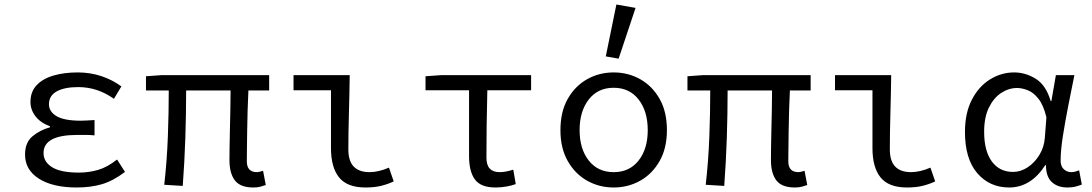

<svg xmlns="http://www.w3.org/2000/svg" viewBox="-20 -819 4840 851"><path d="M320 12Q214 12 152.5 -27Q91 -66 91 -134Q91 -187 123.5 -214.5Q156 -242 202 -255V-259Q159 -275 137 -304Q115 -333 115 -367Q115 -412 142 -441Q169 -470 216.5 -484Q264 -498 325 -498Q379 -498 428 -482Q477 -466 518 -436L485 -381Q412 -433 327 -433Q266 -433 231.5 -414Q197 -395 197 -357Q197 -324 231 -304Q265 -284 338 -284Q352 -284 366.5 -285Q381 -286 399 -287V-219Q378 -221 359.5 -221Q341 -221 323 -221Q173 -221 173 -141Q173 -101 211.5 -77.5Q250 -54 329 -54Q374 -54 415 -66Q456 -78 499 -112L534 -57Q481 -17 431.5 -2.5Q382 12 320 12Z M1103 12Q1045 12 1021 -19.5Q997 -51 997 -110Q997 -129 997.5 -164Q998 -199 999 -243Q1000 -287 1001 -332.5Q1002 -378 1002 -418H805Q805 -316 801.5 -209Q798 -102 790 5L708 0Q720 -107 724 -213.5Q728 -320 728 -418H627V-481L696 -486H1173V-418H1081Q1079 -377 1077.5 -329.5Q1076 -282 1075.5 -237Q1075 -192 1074.5 -157Q1074 -122 1074 -104Q1074 -56 1119 -56Q1127 -56 1146 -62L1158 1Q1147 5 1134 8.5Q1121 12 1103 12Z M1600 12Q1519 12 1483 -32.5Q1447 -77 1447 -163V-419H1281V-486H1530Q1529 -404 1526.5 -316.5Q1524 -229 1524 -157Q1524 -105 1548 -80.5Q1572 -56 1618 -56Q1637 -56 1659 -61Q1681 -66 1704 -76L1725 -15Q1700 -3 1670 4.5Q1640 12 1600 12Z M2176 12Q2111 12 2085 -23.5Q2059 -59 2059 -127V-419H1866V-481L1936 -486H2334V-419H2140Q2138 -341 2137 -265.5Q2136 -190 2136 -121Q2136 -87 2151 -71.5Q2166 -56 2194 -56Q2209 -56 2224 -59Q2239 -62 2255 -67L2266 -3Q2250 3 2226 7.5Q2202 12 2176 12Z M2700 12Q2636 12 2582.5 -18Q2529 -48 2496.5 -105Q2464 -162 2464 -242Q2464 -324 2496.5 -381Q2529 -438 2582.5 -468Q2636 -498 2700 -498Q2764 -498 2817.5 -468Q2871 -438 2903.5 -381Q2936 -324 2936 -242Q2936 -162 2903.5 -105Q2871 -48 2817.5 -18Q2764 12 2700 12ZM2700 -56Q2770 -56 2810.5 -107.5Q2851 -159 2851 -242Q2851 -326 2810.5 -378Q2770 -430 2700 -430Q2630 -430 2589.5 -378Q2549 -326 2549 -242Q2549 -159 2589.5 -107.5Q2630 -56 2700 -56ZM2722 -559 2665 -569 2712 -799 2797 -784Z M3503 12Q3445 12 3421 -19.5Q3397 -51 3397 -110Q3397 -129 3397.5 -164Q3398 -199 3399 -243Q3400 -287 3401 -332.5Q3402 -378 3402 -418H3205Q3205 -316 3201.5 -209Q3198 -102 3190 5L3108 0Q3120 -107 3124 -213.5Q3128 -320 3128 -418H3027V-481L3096 -486H3573V-418H3481Q3479 -377 3477.5 -329.5Q3476 -282 3475.5 -237Q3475 -192 3474.5 -157Q3474 -122 3474 -104Q3474 -56 3519 -56Q3527 -56 3546 -62L3558 1Q3547 5 3534 8.5Q3521 12 3503 12Z M4000 12Q3919 12 3883 -32.5Q3847 -77 3847 -163V-419H3681V-486H3930Q3929 -404 3926.5 -316.5Q3924 -229 3924 -157Q3924 -105 3948 -80.5Q3972 -56 4018 -56Q4037 -56 4059 -61Q4081 -66 4104 -76L4125 -15Q4100 -3 4070 4.5Q4040 12 4000 12Z M4453 12Q4366 12 4311.5 -51.5Q4257 -115 4257 -234Q4257 -318 4287.5 -377Q4318 -436 4368 -467Q4418 -498 4475 -498Q4525 -498 4570.5 -470Q4616 -442 4637 -371H4640L4660 -486H4742Q4729 -422 4715 -351Q4701 -280 4691 -216Q4681 -152 4681 -107Q4681 -82 4695 -69Q4709 -56 4729 -56Q4737 -56 4746.5 -58.5Q4756 -61 4763 -64L4775 -1Q4765 3 4749 7.5Q4733 12 4711 12Q4668 12 4642 -12Q4616 -36 4616 -87H4613Q4549 12 4453 12ZM4470 -57Q4504 -57 4535 -77.5Q4566 -98 4587 -132.5Q4608 -167 4611 -208L4618 -299Q4605 -353 4583 -381Q4561 -409 4535.5 -419Q4510 -429 4488 -429Q4451 -429 4417.5 -407Q4384 -385 4363 -342Q4342 -299 4342 -235Q4342 -150 4376 -103.5Q4410 -57 4470 -57Z"/></svg>

Font: SauceCodePro NFM
Style: Regular
Weight: 400
Monospace: yes
Designer: Paul D. Hunt, Teo Tuominen
Foundry: Adobe
Version: Version 2.042;hotconv 1.1.0;makeotfexe 2.6.0;Nerd Fonts 3.3.